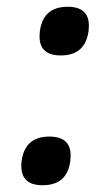

<svg xmlns="http://www.w3.org/2000/svg" viewBox="-20 -532 283 568"><path d="M126 -128Q189 -128 189 -72Q189 -65 188 -56Q179 16 106 16Q43 16 43 -41Q43 -48 44 -56Q54 -128 126 -128ZM180 -512Q243 -512 243 -456Q243 -449 242 -440Q232 -368 160 -368Q97 -368 97 -424Q97 -431 98 -440Q108 -512 180 -512Z"/></svg>

Font: Chau Philomene One
Style: Italic
Weight: 400
Designer: Vicente Lamonaca
Foundry: TipoType
Version: Version 1.001